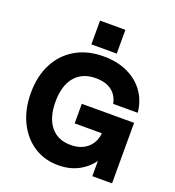

<svg xmlns="http://www.w3.org/2000/svg" viewBox="-150 -962 994 1088"><g transform="rotate(20 347.0 -417.5)"><path d="M266.4 -843.3V-700H419.3V-843.3ZM526.6 -273.1 526.9 0H645.8V-364.9ZM330.5 -364.9V-246.9H629.3L645.8 -364.9ZM38.2 -324.6Q38.2 -226.8 74.4 -151.7Q110.7 -76.6 174.8 -34.3Q238.9 8 323.1 8Q398.4 8 455.6 -26.4Q512.9 -60.8 545.3 -121.9Q577.7 -183.1 577.7 -263.5H495.1Q495.1 -199.9 455.6 -161.9Q416.2 -124 350 -124Q272.1 -124 229.2 -176.8Q186.3 -229.7 186.3 -325.5Q186.3 -422.7 230.9 -475.8Q275.5 -528.8 357.1 -528.8Q416.8 -528.8 452.8 -501.5Q488.7 -474.1 497.5 -425.5H645.8Q638.9 -496.6 601.1 -549.2Q563.3 -601.8 500.7 -630.9Q438.2 -660 356.1 -660Q259.6 -660 188.1 -618.6Q116.6 -577.2 77.4 -502Q38.2 -426.8 38.2 -324.6Z"/></g></svg>

Font: Overused Grotesk Light
Style: Regular
Weight: 300
Designer: RandomMaerks
Version: Version 0.005